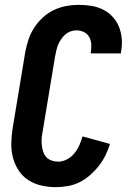

<svg xmlns="http://www.w3.org/2000/svg" viewBox="-20 -763 540 791"><path d="M211 8Q180 8 151 1.5Q122 -5 97.5 -20.5Q73 -36 57 -60.5Q41 -85 33.5 -113Q26 -141 26.5 -172Q27 -203 32 -234L84 -548Q89 -574 97 -599Q105 -624 120 -647.5Q135 -671 155.5 -690Q176 -709 200.5 -721Q225 -733 251.5 -738Q278 -743 303 -743Q330 -743 355.5 -739Q381 -735 403.5 -724Q426 -713 443 -695Q460 -677 469.5 -654Q479 -631 481.5 -605Q484 -579 479 -553L478 -543H354V-548Q357 -564 356 -580.5Q355 -597 347.5 -610.5Q340 -624 325.5 -631Q311 -638 294 -638Q282 -638 270 -633.5Q258 -629 248.5 -620.5Q239 -612 231.5 -601Q224 -590 219.5 -578.5Q215 -567 212 -555Q209 -543 207 -531L155 -217Q152 -203 151.5 -189Q151 -175 152.5 -162Q154 -149 158.5 -136.5Q163 -124 171.5 -115Q180 -106 193 -101.5Q206 -97 220 -97Q238 -97 256 -106.5Q274 -116 286.5 -131.5Q299 -147 307 -165Q315 -183 320 -201L433 -170Q426 -146 414.5 -123Q403 -100 387 -79.5Q371 -59 351 -41.5Q331 -24 308 -12.5Q285 -1 260 3.5Q235 8 211 8Z"/></svg>

Font: Iosevka Extrabold
Style: Italic
Weight: 800
Italic angle: -9°
Monospace: yes
Designer: Belleve Invis
Foundry: Belleve Invis
Version: Version 32.5.0; ttfautohint (v1.8.4)